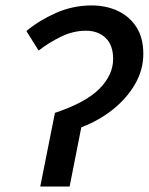

<svg xmlns="http://www.w3.org/2000/svg" viewBox="-20 -686 547 706"><path d="M128 0 182 -271Q296 -309 346 -360Q396 -411 396 -469Q396 -520 368.5 -546.5Q341 -573 296 -573Q249 -573 204 -551Q159 -529 122 -500L77 -572Q124 -611 186 -638.5Q248 -666 317 -666Q370 -666 413 -646Q456 -626 481.5 -586.5Q507 -547 507 -488Q507 -429 476.5 -376.5Q446 -324 394.5 -283Q343 -242 279 -218L236 0Z"/></svg>

Font: Source Sans 3 SemiBold
Style: Italic
Weight: 600
Italic angle: -11°
Designer: Paul D. Hunt
Foundry: Adobe
Version: Version 3.046;hotconv 1.0.118;makeotfexe 2.5.65603